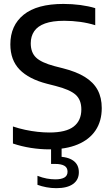

<svg xmlns="http://www.w3.org/2000/svg" viewBox="-20 -770 585 1002"><path d="M237.5 9.5Q190 9.5 140.8 1.8Q91.5 -6 47.5 -21V-110Q78.5 -99.5 111.5 -92.5Q144.5 -85.5 176.5 -82Q208.5 -78.5 238 -78.5Q324.5 -78.5 364.5 -109.5Q404.5 -140.5 404.5 -199Q404.5 -249 374.5 -275.8Q344.5 -302.5 270 -321.5L225 -333Q130 -357.5 82 -407.2Q34 -457 34 -538.5Q34 -637 103.5 -693.2Q173 -749.5 311 -749.5Q356.5 -749.5 399.5 -743.8Q442.5 -738 477 -727.5V-638.5Q440 -650 398.8 -655.8Q357.5 -661.5 315.5 -661.5Q253.5 -661.5 215 -647.5Q176.5 -633.5 158.5 -607Q140.5 -580.5 140.5 -544Q140.5 -496.5 167.8 -470Q195 -443.5 264 -425L309 -413.5Q378.5 -396 423.2 -368.2Q468 -340.5 489.5 -300.5Q511 -260.5 511 -206Q511 -138 478.8 -89.8Q446.5 -41.5 385.2 -16Q324 9.5 237.5 9.5ZM273.5 212Q247.5 212 222.2 207.2Q197 202.5 175.5 194.5V147.5Q201 157.5 224.2 161.8Q247.5 166 269 166Q299.5 166 316 156.5Q332.5 147 332.5 126Q332.5 104.5 315.8 95Q299 85.5 268 85.5H246.5V-10H301.5V67L279.5 47.5Q333 47.5 362.2 68.2Q391.5 89 391.5 129Q391.5 168.5 361.2 190.2Q331 212 273.5 212Z"/></svg>

Font: Encode Sans SC Condensed Thin Medium
Style: Regular
Weight: 500
Version: Version 3.002